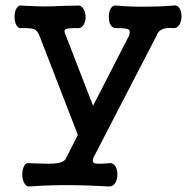

<svg xmlns="http://www.w3.org/2000/svg" viewBox="-20 -543 707 702"><path d="M124 -413.1 264.6 -49.8 220.7 37.1Q212.9 51.8 179.7 54.7Q160.2 56.6 117.2 54.7L87.9 53.7Q75.2 50.8 68.4 63.5Q61.5 76.2 61.5 94.7Q61.5 113.3 68.4 126Q75.2 139.6 87.9 138.7Q156.2 133.8 222.7 133.8Q289.1 133.8 377.9 138.7Q392.6 139.6 401.4 126Q409.2 113.3 409.2 94.7Q409.2 76.2 401.4 64.5Q392.6 50.8 377.9 53.7Q335 57.6 325.2 53.7Q313.5 48.8 324.2 28.3L552.7 -413.1Q558.6 -429.7 572.3 -435.5Q585.9 -442.4 613.3 -440.4Q627 -438.5 635.7 -452.1Q643.6 -464.8 643.6 -483.4Q643.6 -502 635.7 -513.7Q627 -526.4 613.3 -522.5Q568.4 -518.6 516.6 -518.6Q460.9 -517.6 407.2 -522.5Q392.6 -525.4 384.8 -511.7Q377.9 -500 377.9 -481.4Q377.9 -462.9 384.8 -451.2Q392.6 -438.5 407.2 -440.4Q440.4 -440.4 449.2 -435.5Q458 -430.7 452.1 -413.1L320.3 -156.2L220.7 -413.1Q211.9 -431.6 219.7 -436.5Q226.6 -440.4 260.7 -440.4Q275.4 -437.5 284.2 -450.2Q293 -461.9 293 -480.5Q293 -499 284.2 -511.7Q275.4 -525.4 260.7 -522.5L210.9 -521.5Q169.9 -519.5 146.5 -519.5Q109.4 -519.5 60.5 -522.5Q46.9 -525.4 40 -511.7Q33.2 -500 33.2 -481.4Q33.2 -462.9 40 -451.2Q46.9 -437.5 60.5 -440.4Q93.8 -440.4 104.5 -436.5Q116.2 -431.6 124 -413.1Z"/></svg>

Font: Gungsuh
Style: Regular
Weight: 400
Version: Version 2.21